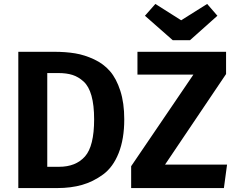

<svg xmlns="http://www.w3.org/2000/svg" viewBox="-20 -955 1203 975"><path d="M1032 -935 1084 -875 945 -751H857L716 -875L769 -935L900 -852ZM254 -692Q314 -692 362 -684Q410 -676 458 -653.5Q506 -631 538.5 -593.5Q571 -556 591 -494Q611 -432 611 -349Q611 -249 582.5 -177.5Q554 -106 503.5 -69Q453 -32 396.5 -16Q340 0 271 0H73V-692ZM1128 -692V-579L818 -119H1133L1117 0H646V-111L962 -576H678V-692ZM277 -584H220V-108H280Q365 -108 411.5 -160.5Q458 -213 458 -349Q458 -421 444.5 -469Q431 -517 404.5 -541Q378 -565 348 -574.5Q318 -584 277 -584Z"/></svg>

Font: Fira Sans SemiBold
Style: Regular
Weight: 600
Designer: bBox Type GmbH & Carrois Corporate GbR & Edenspiekermann AG
Foundry: bBox Type GmbH & Carrois Corporate GbR & Edenspiekermann AG
Version: Version 4.301;PS 004.301;hotconv 1.0.88;makeotf.lib2.5.64775